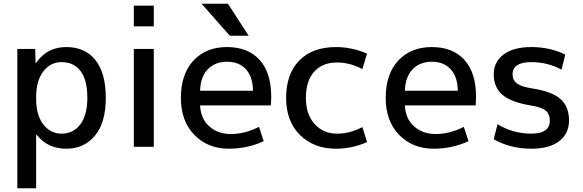

<svg xmlns="http://www.w3.org/2000/svg" viewBox="-20 -780 3095 1020"><path d="M171 -445Q229 -530 332 -530Q431 -530 486.5 -461.5Q542 -393 542 -260Q542 -129 484.5 -59.5Q427 10 332 10Q232 10 174 -65H172V220H72V-520H167L169 -445ZM444 -260Q444 -355 408 -402.5Q372 -450 307 -450Q248 -450 210 -400.5Q172 -351 172 -265V-255Q172 -168 210 -119Q248 -70 307 -70Q369 -70 406.5 -119Q444 -168 444 -260Z M691 -640V-750H797V-640ZM691 0V-520H797V0Z M1191 -760 1301 -590H1201L1051 -760ZM1043 -298H1324Q1323 -372 1286.5 -412Q1250 -452 1186 -452Q1122 -452 1083.5 -411.5Q1045 -371 1043 -298ZM1043 -220Q1046 -150 1091.5 -109Q1137 -68 1206 -68Q1281 -68 1356 -106L1381 -30Q1294 10 1196 10Q1084 10 1012.5 -63.5Q941 -137 941 -260Q941 -386 1007.5 -458Q1074 -530 1186 -530Q1297 -530 1359 -462Q1421 -394 1421 -265Q1421 -250 1419 -220Z M1905 -413Q1840 -448 1770 -448Q1693 -448 1649 -399Q1605 -350 1605 -260Q1605 -172 1651.5 -121Q1698 -70 1770 -70Q1840 -70 1905 -105L1930 -25Q1850 10 1765 10Q1647 10 1573.5 -63Q1500 -136 1500 -260Q1500 -387 1570 -458.5Q1640 -530 1765 -530Q1850 -530 1930 -495Z M2131 -298H2412Q2411 -372 2374.5 -412Q2338 -452 2274 -452Q2210 -452 2171.5 -411.5Q2133 -371 2131 -298ZM2131 -220Q2134 -150 2179.5 -109Q2225 -68 2294 -68Q2369 -68 2444 -106L2469 -30Q2382 10 2284 10Q2172 10 2100.5 -63.5Q2029 -137 2029 -260Q2029 -386 2095.5 -458Q2162 -530 2274 -530Q2385 -530 2447 -462Q2509 -394 2509 -265Q2509 -250 2507 -220Z M2803 -450Q2703 -450 2703 -385Q2703 -354 2726.5 -336.5Q2750 -319 2808 -310Q2913 -294 2958 -253.5Q3003 -213 3003 -140Q3003 -70 2950.5 -30Q2898 10 2803 10Q2692 10 2603 -40L2623 -120Q2705 -70 2803 -70Q2901 -70 2901 -140Q2901 -174 2878.5 -192.5Q2856 -211 2798 -220Q2695 -237 2649 -276.5Q2603 -316 2603 -385Q2603 -451 2655 -490.5Q2707 -530 2803 -530Q2902 -530 2983 -490L2963 -410Q2889 -450 2803 -450Z"/></svg>

Font: M PLUS 1p Medium
Style: Regular
Weight: 500
Version: Version 1.062